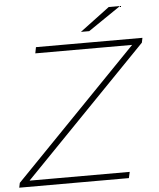

<svg xmlns="http://www.w3.org/2000/svg" viewBox="-62 -920 803 970"><g transform="rotate(-5 339.0 -435.0)"><path d="M-4 0 1 -24 627 -669H136L142 -700H682L677 -676L51 -31H559L552 0ZM375 -757 526 -870H583L417 -757Z"/></g></svg>

Font: Montserrat ExtraLight
Style: Italic
Weight: 200
Italic angle: -11.3°
Designer: Julieta Ulanovsky
Foundry: Julieta Ulanovsky
Version: Version 9.000; ttfautohint (v1.8.4.7-5d5b)